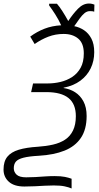

<svg xmlns="http://www.w3.org/2000/svg" viewBox="-57 -867 562 1086"><path d="M348 199Q332 192 308.5 187Q285 182 247 182Q222 182 195.5 183.5Q169 185 141 186.5Q113 188 81 188Q23 188 -7 161Q-37 134 -37 92Q-37 46 -15.5 19.5Q6 -7 49 -20Q92 -33 157 -37Q203 -40 242.5 -49Q282 -58 311 -77Q340 -96 356 -129Q372 -162 372 -210Q372 -279 330.5 -312.5Q289 -346 205 -346H119L130 -395H213Q249 -395 285 -403.5Q321 -412 351 -431.5Q381 -451 399 -483.5Q417 -516 417 -565Q417 -622 385.5 -648.5Q354 -675 303 -675Q257 -675 216.5 -659.5Q176 -644 139 -618L114 -660Q152 -688 194.5 -704.5Q237 -721 289 -724Q274 -757 255 -786.5Q236 -816 221 -836V-846H265Q279 -830 295.5 -804.5Q312 -779 329 -748Q356 -789 384.5 -818Q413 -847 446 -847Q457 -847 464 -845Q471 -843 477 -841L476 -801Q471 -803 465 -803.5Q459 -804 451 -804Q435 -804 421 -792.5Q407 -781 393 -761.5Q379 -742 363 -719Q393 -713 418.5 -696Q444 -679 460 -648.5Q476 -618 476 -572Q476 -522 456 -480.5Q436 -439 397.5 -410.5Q359 -382 303 -371V-369Q338 -364 367.5 -345.5Q397 -327 415 -293.5Q433 -260 433 -211Q433 -135 400.5 -87Q368 -39 308 -15Q248 9 163 14Q107 17 76 25Q45 33 33 47Q21 61 21 85Q21 106 37 121Q53 136 91 136Q117 136 143 134.5Q169 133 196.5 131Q224 129 251 129Q288 129 310 133.5Q332 138 348 144Z"/></svg>

Font: Noto Sans Display Light
Style: Italic
Weight: 300
Italic angle: -12°
Designer: Monotype Design Team
Foundry: Monotype Imaging Inc.
Version: Version 2.003